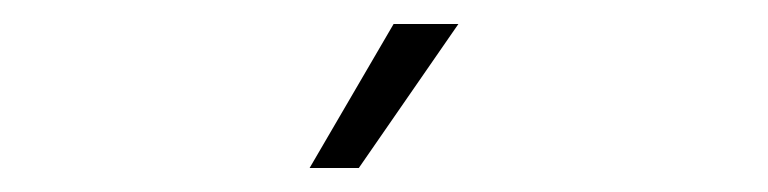

<svg xmlns="http://www.w3.org/2000/svg" viewBox="-20 -747 640 160"><path d="M238 -607 308 -727H362L279 -607Z"/></svg>

Font: Geist Mono UltraLight
Style: Regular
Weight: 200
Monospace: yes
Designer: Basement.studio, Andrés Briganti, Mateo Zaragoza
Foundry: Basement.studio, Vercel, Andrés Briganti, Guido Ferreyra, Mateo Zaragoza
Version: Version 1.400; ttfautohint (v1.8.4.7-5d5b)